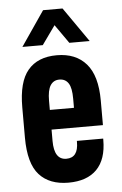

<svg xmlns="http://www.w3.org/2000/svg" viewBox="-53 -770 517 816"><g transform="rotate(-5 205.5 -362.0)"><path d="M153.8 -223.1V-174.8Q153.8 -94.2 206.1 -94.2Q256.8 -94.2 256.8 -161.1V-166H369.1V-160.2Q369.1 -77.6 327.1 -34.7Q285.2 7.8 206.1 7.8Q125.5 7.8 82 -40Q38.1 -88.4 38.1 -199.2V-328.1Q38.1 -436.5 79.6 -485.8Q121.6 -536.1 203.1 -536.1Q284.2 -536.1 328.6 -484.9Q373 -434.1 373 -328.1V-223.1ZM153.8 -346.2V-307.1H256.8V-346.2Q256.8 -392.1 244.1 -411.6Q231 -432.1 205.1 -432.1Q180.2 -432.1 167 -411.6Q153.8 -391.1 153.8 -346.2ZM162.1 -731.9H245.1L348.1 -584H261.2L205.1 -664.1L147.9 -584H61Z"/></g></svg>

Font: D-DIN Condensed
Style: DINCondensed-Bold
Weight: 700
Width: 3
Designer: Charles Nix
Foundry: Datto Inc.
Version: Version 1.10